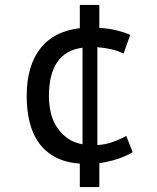

<svg xmlns="http://www.w3.org/2000/svg" viewBox="-20 -650 634 777"><path d="M517 -34Q490 -18 455 -6.5Q420 5 382 10V107H303V12Q245 8 204 -14Q163 -36 137.5 -71.5Q112 -107 100 -155Q88 -203 88 -261Q88 -383 143 -453.5Q198 -524 303 -536V-630H382V-537Q420 -535 450.5 -527.5Q481 -520 507 -509L480 -433Q456 -445 428.5 -451Q401 -457 374 -459V-63Q408 -65 438 -76Q468 -87 491 -100ZM314 -457Q178 -439 178 -261Q178 -228 185 -196Q192 -164 208.5 -138Q225 -112 250.5 -92.5Q276 -73 314 -66Z"/></svg>

Font: PT Sans Caption
Style: Regular
Weight: 400
Designer: A.Korolkova, O.Umpeleva, V.Yefimov
Foundry: ParaType Ltd
Version: Version 2.004W OFL